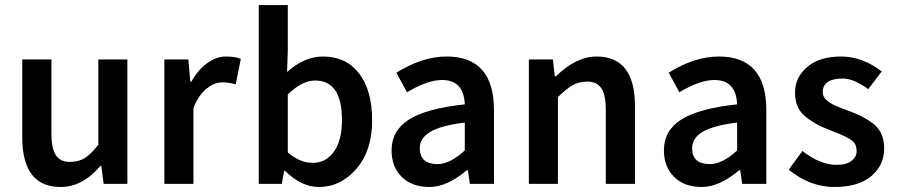

<svg xmlns="http://www.w3.org/2000/svg" viewBox="-20 -726 3540 758"><path d="M219.2 12.2Q68.4 12.2 67.9 -183.1V-491.2H183.1V-198.2Q183.1 -137.7 201.2 -112.3Q218.8 -86.9 254.9 -86.9Q291 -86.9 315.4 -102.5Q339.8 -118.2 368.2 -154.8V-491.2H482.9V0H389.2L379.9 -71.8H377Q306.2 12.2 219.2 12.2Z M628.9 0V-491.2H723.6L731.4 -403.8H735.8Q761.7 -450.7 798.1 -476.8Q834.5 -502.9 872.1 -502.9Q909.7 -502.9 930.7 -493.2L910.6 -393.1Q883.8 -400.9 855.5 -400.9Q827.1 -400.9 795.9 -376.5Q764.6 -352.1 743.7 -299.8V0Z M1330.1 -252Q1330.1 -407.7 1224.1 -408.2Q1172.4 -408.2 1116.2 -353V-124Q1164.1 -83 1215.1 -83Q1266.1 -83 1298.1 -127Q1330.1 -170.9 1330.1 -252ZM1239.3 12.2Q1169.4 12.2 1105 -51.8H1102.1L1092.3 0H1001.5V-706.1H1116.2V-523.9L1113.3 -441.9Q1182.1 -502.9 1255.4 -502.9Q1346.2 -502.9 1397.7 -436Q1449.2 -369.1 1449.2 -250.5Q1449.2 -131.8 1387.2 -59.8Q1325.2 12.2 1239.3 12.2Z M1708 -78.1Q1755.9 -78.1 1814.9 -131.8V-242.2Q1718.8 -230 1678 -205.1Q1637.2 -180.2 1637.2 -141.1Q1637.2 -78.1 1708 -78.1ZM1525.9 -131.8Q1525.9 -210.9 1595 -254.4Q1664.1 -297.9 1814.9 -314Q1811 -410.2 1725.1 -410.2Q1668 -410.2 1586.9 -361.8L1544.9 -439Q1647 -502.9 1742.7 -502.9Q1930.2 -502.9 1930.2 -291V0H1835L1827.1 -54.2H1823.2Q1745.1 12.2 1675.5 12.2Q1606 12.2 1565.9 -27.8Q1525.9 -67.9 1525.9 -131.8Z M2067.9 0V-491.2H2162.6L2170.4 -424.8H2174.8Q2254.9 -502.9 2335.4 -502.9Q2486.3 -502.9 2486.8 -308.1V0H2371.6V-293Q2371.6 -353 2353.5 -378.4Q2335.4 -403.8 2300.3 -403.8Q2265.1 -403.8 2241 -389.9Q2216.8 -376 2182.6 -342.8V0Z M2783.2 -78.1Q2831.1 -78.1 2890.1 -131.8V-242.2Q2793.9 -230 2753.2 -205.1Q2712.4 -180.2 2712.4 -141.1Q2712.4 -78.1 2783.2 -78.1ZM2601.1 -131.8Q2601.1 -210.9 2670.2 -254.4Q2739.3 -297.9 2890.1 -314Q2886.2 -410.2 2800.3 -410.2Q2743.2 -410.2 2662.1 -361.8L2620.1 -439Q2722.2 -502.9 2817.9 -502.9Q3005.4 -502.9 3005.4 -291V0H2910.2L2902.3 -54.2H2898.4Q2820.3 12.2 2750.7 12.2Q2681.2 12.2 2641.1 -27.8Q2601.1 -67.9 2601.1 -131.8Z M3093.8 -56.2 3147.9 -129.9Q3218.8 -74.7 3283.7 -75.2Q3321.8 -75.2 3341.8 -91.1Q3361.8 -106.9 3361.8 -127.9Q3361.8 -148.9 3354.2 -159.9Q3346.7 -170.9 3325.2 -182.6Q3303.7 -194.3 3249.3 -215.1Q3194.8 -235.8 3156.7 -268.3Q3118.7 -300.8 3118.7 -360.8Q3118.7 -420.9 3167.2 -461.9Q3215.8 -502.9 3300.3 -502.9Q3384.8 -502.9 3460.9 -443.8L3407.7 -374Q3350.6 -416 3307.6 -416Q3228 -416 3228 -361.8Q3228 -344.7 3242.4 -331.3Q3256.8 -317.9 3280.8 -307.6Q3304.7 -297.4 3333.5 -287.1Q3387.7 -267.6 3424.3 -240.2Q3470.7 -206.1 3470.7 -140.1Q3470.7 -74.2 3420.2 -31Q3369.6 12.2 3273.7 12.2Q3177.7 12.2 3093.8 -56.2Z"/></svg>

Font: SourceSansPro-Semibold
Style: Regular
Weight: 600
Designer: Paul D. Hunt
Foundry: Adobe Systems Incorporated
Version: Version 2.020;PS 2.0;hotconv 1.0.86;makeotf.lib2.5.63406